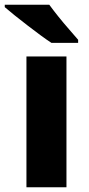

<svg xmlns="http://www.w3.org/2000/svg" viewBox="-38 -786 372 806"><path d="M241 0H73V-549H241ZM169 -766Q185 -744 207 -716.5Q229 -689 251.5 -663.5Q274 -638 290 -619V-606H178Q158 -619 131.5 -638.5Q105 -658 76.5 -680Q48 -702 23 -722Q-2 -742 -18 -756V-766Z"/></svg>

Font: Noto Sans Gujarati UI ExtraBold
Style: Regular
Weight: 800
Designer: Jelle Bosma - Monotype Design Team, Universal Thirst
Foundry: Monotype Imaging Inc.
Version: Version 2.106; ttfautohint (v1.8.4.7-5d5b)